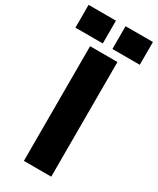

<svg xmlns="http://www.w3.org/2000/svg" viewBox="-322 -994 874 1062"><g transform="rotate(30 114.5 -463.0)"><path d="M30.3 0V-732.4H205.1V0ZM145 -780.8V-926.3H319.8V-780.8ZM-91.3 -780.8V-926.3H83.5V-780.8Z"/></g></svg>

Font: webenart
Style: Regular
Weight: 400
Designer: Vernon Adams
Foundry: Vernon Adams
Version: Version 2.116; ttfautohint (v1.8.3)